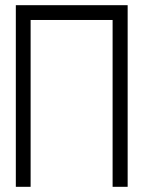

<svg xmlns="http://www.w3.org/2000/svg" viewBox="-20 -720 555 740"><path d="M414 0H472V-700H41V0H98V-643H414Z"/></svg>

Font: Advent Pro
Style: Regular
Weight: 400
Designer: VivaRado, Andreas Kalpakidis
Foundry: VivaRado, Andreas Kalpakidis
Version: Version 3.000